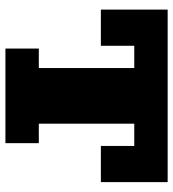

<svg xmlns="http://www.w3.org/2000/svg" viewBox="14 -636 623 690"><g transform="rotate(90 325.0 -291.5)"><path d="M155 0V-120H225V-463H145V-343H15V-583H635V-343H505V-463H425V-120H495V0Z"/></g></svg>

Font: Rokkitt SemiBold Black
Style: Regular
Weight: 900
Version: Version 3.103